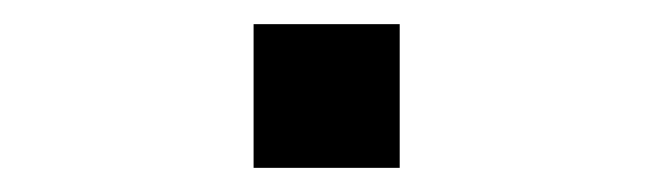

<svg xmlns="http://www.w3.org/2000/svg" viewBox="-20 -464 540 159"><path d="M311 -325H190V-444H311Z"/></svg>

Font: Inria Sans
Style: Bold
Weight: 700
Designer: Black Foundry Team
Foundry: Black Foundry
Version: Version 1.2; ttfautohint (v1.8.3)